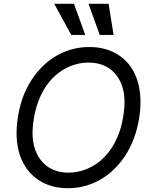

<svg xmlns="http://www.w3.org/2000/svg" viewBox="-20 -986 801 1016"><path d="M75.3 -369.3Q84.5 -427.2 102.8 -475.5Q121.1 -523.8 148.8 -565.7Q175.1 -605.5 207.9 -637.3Q240.8 -669 279.1 -691.2Q317.5 -713.4 361.2 -725.3Q404.8 -737.2 453.1 -737.2Q546.2 -737.2 612.9 -691.1Q646 -668.3 669.7 -635.3Q693.5 -602.3 707 -560Q720.5 -517.8 723 -467Q725.5 -416.2 715.9 -358Q696.7 -244.7 642.4 -161.9Q616.5 -122.5 583.8 -90.7Q551.1 -58.9 512.8 -36.6Q474.4 -14.2 430.9 -2.1Q387.4 9.9 339.5 9.9Q245.7 9.9 179 -36.6Q146 -59.7 122 -92.7Q98 -125.7 84.3 -167.8Q70.7 -209.9 68.2 -260.5Q65.7 -311.1 75.3 -369.3ZM163.7 -201.3Q174 -169.4 191.1 -145.4Q208.1 -121.4 231 -105.1Q253.9 -88.8 282 -80.6Q310 -72.4 342.3 -72.4Q409.4 -72.4 470.2 -106.9Q500.4 -123.9 526.5 -149.1Q552.6 -174.4 573.5 -207.4Q594.5 -240.4 609.4 -280.9Q624.3 -321.4 632.1 -369.3Q647.7 -464.5 627.5 -525.9Q617.5 -557.9 600.5 -581.9Q583.5 -605.8 560.5 -622.2Q537.6 -638.5 509.4 -646.7Q481.2 -654.8 448.9 -654.8Q381.4 -654.8 321 -620.7Q290.8 -603.7 264.6 -578.5Q238.3 -553.3 217.5 -520.2Q196.7 -487.2 181.8 -446.6Q166.9 -405.9 159.1 -358Q143.5 -262.8 163.7 -201.3ZM554.7 -965.9 581 -801.1H507.8L448.2 -965.9ZM371.4 -965.9 431.1 -801.1H357.2L267 -965.9Z"/></svg>

Font: Inter P
Style: Italic
Weight: 400
Italic angle: -9.40001°
Designer: Rasmus Andersson
Foundry: rsms
Version: Version 3.018;git-588b23468